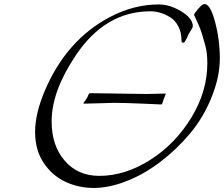

<svg xmlns="http://www.w3.org/2000/svg" viewBox="-20 -908 1110 952"><path d="M426 -446 706 -442 798 -444Q802 -444 802 -442.5Q802 -441 796 -427Q790 -413 788 -405Q784 -390 780 -390Q776 -390 688.5 -394Q601 -398 544 -398L398 -394Q394 -394 394 -396Q394 -398 396.5 -401.5Q399 -405 403.5 -410.5Q408 -416 410 -420Q413 -424 416 -432Q421 -446 426 -446ZM202 -458Q310 -711 526 -824Q644 -886 768 -886Q822 -886 879 -851.5Q936 -817 936 -778Q936 -772 927 -758Q918 -744 914 -737Q912 -730 906 -718Q895 -696 890 -696Q880 -696 880 -706Q880 -747 864 -777.5Q848 -808 823 -823Q775 -852 726 -852Q502 -852 356 -634Q236 -456 236 -306Q236 -186 301 -111Q366 -36 472 -36Q600 -36 724.5 -115Q849 -194 928.5 -324.5Q1008 -455 1008 -594Q1008 -645 998.5 -680.5Q989 -716 982 -738Q975 -760 968 -777Q961 -794 955 -806.5Q949 -819 942 -834Q942 -840 962.5 -864Q983 -888 994 -888Q1023 -888 1046.5 -799Q1070 -710 1070 -618.5Q1070 -527 1029 -425.5Q988 -324 921 -244.5Q854 -165 772.5 -103.5Q691 -42 605 -9Q519 24 444.5 24Q370 24 304.5 -6.5Q239 -37 196.5 -100.5Q154 -164 154 -254Q154 -344 202 -458Z"/></svg>

Font: Miama
Style: Regular
Weight: 400
Italic angle: 16.5°
Designer: Linus Romer
Foundry: Linus Romer
Version: 0.32